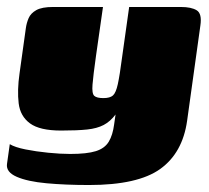

<svg xmlns="http://www.w3.org/2000/svg" viewBox="-30 -419 600 550"><path d="M225 111Q158 111 103.5 106Q49 101 18 87.5Q-13 74 -10 51L-2 -6Q13 3 43 9Q73 15 108 18.5Q143 22 171 22Q219 22 244.5 14Q270 6 281.5 -13Q293 -32 297 -63L301 -91Q286 -71 267 -61Q248 -51 219.5 -48Q191 -45 145 -45Q84 -45 56 -65.5Q28 -86 23.5 -123Q19 -160 26 -209L44 -338Q46 -353 52 -367Q58 -381 74 -390Q90 -399 122 -399H265Q261 -373 259 -357Q257 -341 255 -329Q253 -317 251 -301Q249 -285 245 -259Q237 -202 235 -176.5Q233 -151 240 -144.5Q247 -138 266 -138Q285 -138 293.5 -145.5Q302 -153 307.5 -178Q313 -203 320 -257L340 -399H488Q518 -399 533.5 -389.5Q549 -380 544 -346L506 -73Q493 19 429 65Q365 111 225 111Z"/></svg>

Font: Genos Black
Style: Italic
Weight: 900
Italic angle: -8°
Version: Version 1.010